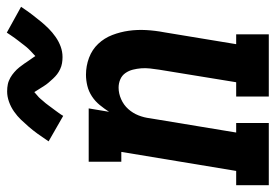

<svg xmlns="http://www.w3.org/2000/svg" viewBox="-162 -668 811 565"><g transform="rotate(-90 243.5 -385.5)"><path d="M-19 0V-96H23L79 -434H50V-530H207L197 -470Q206 -484 217 -497.5Q228 -511 242.5 -520.5Q257 -530 273.5 -534Q290 -538 306 -538Q332 -538 356 -529Q380 -520 397 -502Q414 -484 423 -460.5Q432 -437 435.5 -412Q439 -387 437.5 -360.5Q436 -334 431 -308L396 -96H425V0H242V-96H284L321 -323Q323 -336 324.5 -349.5Q326 -363 325 -375.5Q324 -388 321 -400Q318 -412 311 -422Q304 -432 292.5 -437Q281 -442 268 -442Q251 -442 234 -434.5Q217 -427 205 -413.5Q193 -400 186.5 -383.5Q180 -367 178 -350L136 -96H164V0ZM185 -605 110 -648Q122 -666 132.5 -680.5Q143 -695 153.5 -707Q164 -719 174 -729.5Q184 -740 197.5 -749.5Q211 -759 226.5 -764.5Q242 -770 257 -770Q263 -770 268 -769.5Q273 -769 278 -768Q283 -767 288 -765Q293 -763 297.5 -760.5Q302 -758 306 -755Q310 -752 313.5 -749Q317 -746 321 -742Q325 -738 328 -734Q331 -730 334 -726Q337 -722 339.5 -718.5Q342 -715 344.5 -711Q347 -707 350 -703Q353 -699 356 -694.5Q359 -690 361 -687Q364 -690 368.5 -694Q373 -698 375.5 -700.5Q378 -703 381 -706Q384 -709 387 -712.5Q390 -716 393 -720Q396 -724 399.5 -728.5Q403 -733 406.5 -737.5Q410 -742 414 -747.5Q418 -753 422 -759Q426 -765 430 -771L506 -729Q494 -711 483 -696.5Q472 -682 462 -670Q452 -658 441.5 -647.5Q431 -637 417.5 -627.5Q404 -618 389 -612.5Q374 -607 358 -607Q349 -607 340 -608.5Q331 -610 322.5 -614Q314 -618 307.5 -623Q301 -628 294.5 -635Q288 -642 282.5 -648.5Q277 -655 273 -661.5Q269 -668 263.5 -676.5Q258 -685 255 -690Q252 -687 247 -683Q242 -679 239.5 -676.5Q237 -674 234.5 -671Q232 -668 229 -664.5Q226 -661 222.5 -657Q219 -653 216 -648.5Q213 -644 209 -639Q205 -634 201.5 -629Q198 -624 193.5 -618Q189 -612 185 -605Z"/></g></svg>

Font: Iosevka Curly Slab Oblique
Style: Bold
Weight: 700
Italic angle: -9°
Monospace: yes
Designer: Belleve Invis
Foundry: Belleve Invis
Version: Version 11.1.0; ttfautohint (v1.8.3)